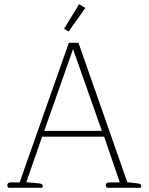

<svg xmlns="http://www.w3.org/2000/svg" viewBox="-20 -900 712 920"><path d="M287 -762 359 -880 389 -862 309 -749ZM15 -12Q15 -26 32 -26H74L310 -695H356L590 -27L641 -21Q657 -19 657 -8Q657 0 650 0H496Q492 0 489.5 -3.5Q487 -7 487 -12Q487 -26 504 -26H554L479 -245H182L106 -27L169 -21Q185 -19 185 -8Q185 0 178 0H24Q20 0 17.5 -3.5Q15 -7 15 -12ZM468 -273 330 -665 192 -273Z"/></svg>

Font: Maitree ExtraLight
Style: Regular
Weight: 275
Designer: CadsonDemak Team
Foundry: CadsonDemak
Version: Version 1.003